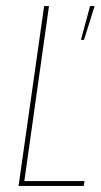

<svg xmlns="http://www.w3.org/2000/svg" viewBox="-20 -611 333 631"><path d="M41 0 125 -591H141L60 -16H258L255 0ZM246 -480 276 -591H291L256 -480Z"/></svg>

Font: Alumni Sans Pinstripe
Style: Italic
Weight: 400
Italic angle: -8°
Designer: Robert E. Leuschke
Foundry: Robert E. Leuschke
Version: Version 1.010; ttfautohint (v1.8.4.7-5d5b)